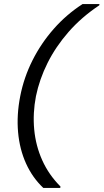

<svg xmlns="http://www.w3.org/2000/svg" viewBox="-20 -820 507 940"><path d="M192 100Q139 50 107.5 -19.5Q76 -89 68.5 -173Q61 -257 79 -349Q97 -441 139 -524.5Q181 -608 243 -678.5Q305 -749 384 -800H467L466 -794Q379 -736 316 -664Q253 -592 213 -512Q173 -432 156 -349Q140 -266 147.5 -186Q155 -106 187 -35Q219 36 276 93L275 100Z"/></svg>

Font: Albert Sans
Style: Italic
Weight: 400
Italic angle: -11.25°
Designer: Andreas Rasmussen
Foundry: a.Foundry
Version: Version 1.025